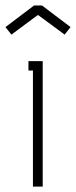

<svg xmlns="http://www.w3.org/2000/svg" viewBox="-51 -690 281 710"><path d="M90.8 -633.8H87.9L-8.8 -562L-30.8 -589.8L75.2 -669.9H104L210 -589.8L188 -562ZM70.8 -429.2H54.2V-463.9H106.9V0H70.8Z"/></svg>

Font: Rawengulk
Style: Regular
Weight: 400
Version: Version 0.92